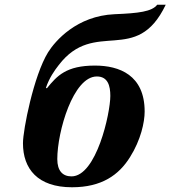

<svg xmlns="http://www.w3.org/2000/svg" viewBox="-20 -779 720 811"><path d="M77 -174C77 -66 139 12 284 12C410 12 482 -40 529 -115C575 -188 591 -263 591 -308C591 -462 484 -502 381 -502C260 -502 221 -459 178 -406L174 -408C188 -450 210 -481 228 -504C380 -703 556 -499 680 -759H644C622 -730 565 -723 464 -719C304 -712 213 -606 183 -558C122 -459 77 -230 77 -174ZM222 -107C222 -223 289 -456 389 -456C436 -456 446 -416 446 -374C446 -300 387 -34 282 -34C245 -34 222 -57 222 -107Z"/></svg>

Font: Heuristica
Style: Bold Italic
Weight: 700
Italic angle: -13°
Version: Version 1.0.1